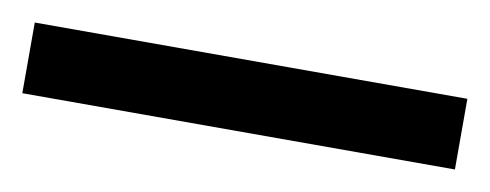

<svg xmlns="http://www.w3.org/2000/svg" viewBox="-30 -896 505 198"><g transform="rotate(10 222.5 -797.0)"><path d="M449 -760H-4V-834H449Z"/></g></svg>

Font: Noto Sans Kannada ExtraCondensed Medium
Style: Regular
Weight: 500
Width: 2
Designer: Jelle Bosma - Monotype Design Team
Foundry: Monotype Imaging Inc.
Version: Version 2.005; ttfautohint (v1.8.4.7-5d5b)